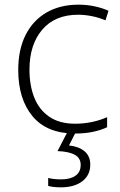

<svg xmlns="http://www.w3.org/2000/svg" viewBox="-20 -561 515 821"><path d="M301 10Q181 10 119.5 -63.5Q58 -137 58 -262Q58 -349 89.5 -411.5Q121 -474 179 -507.5Q237 -541 315 -541Q352 -541 384.5 -534Q417 -527 444 -515L431 -474Q403 -486 372.5 -492Q342 -498 314 -498Q215 -498 160.5 -434Q106 -370 106 -263Q106 -196 126.5 -144Q147 -92 190.5 -62Q234 -32 301 -32Q339 -32 374 -39.5Q409 -47 438 -60V-17Q413 -5 378.5 2.5Q344 10 301 10ZM366 143Q366 188 332 214Q298 240 241 240Q207 240 186 234V200Q198 203 211.5 204.5Q225 206 242 206Q280 206 302.5 190.5Q325 175 325 144Q325 115 300 101Q275 87 226 85L270 0H306L275 61Q316 65 341 85.5Q366 106 366 143Z"/></svg>

Font: Noto Kufi Arabic ExtraLight
Style: Regular
Weight: 200
Designer: Monotype Design Team, David Williams, Khaled Hosny
Foundry: Google LLC
Version: Version 2.109; ttfautohint (v1.8.4.7-5d5b)